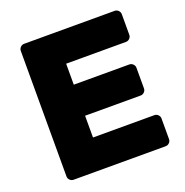

<svg xmlns="http://www.w3.org/2000/svg" viewBox="-126 -814 895 929"><g transform="rotate(-20 321.5 -350.0)"><path d="M70 0ZM255 -272H541Q552 -272 560 -280Q568 -288 568 -299V-405Q568 -416 560 -424Q552 -432 541 -432H255V-540H563Q574 -540 582 -548Q590 -556 590 -567V-673Q590 -684 582 -692Q574 -700 563 -700H97Q86 -700 78 -692Q70 -684 70 -673V-27Q70 -16 78 -8Q86 0 97 0H571Q582 0 590 -8Q598 -16 598 -27V-133Q598 -144 590 -152Q582 -160 571 -160H255Z"/></g></svg>

Font: Hezaedrus
Style: Bold
Weight: 700
Designer: Hubert & Fischer
Foundry: Hubert & Fischer
Version: Version 1.10;September 3, 2019;FontCreator 11.5.0.2425 64-bi